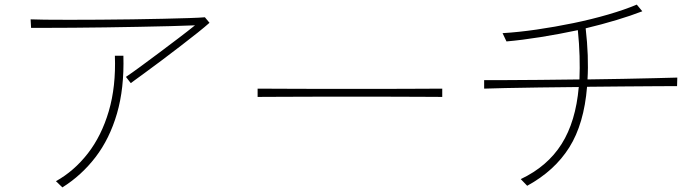

<svg xmlns="http://www.w3.org/2000/svg" viewBox="-20 -783 3040 834"><path d="M890 -684Q871 -667 838.5 -641Q806 -615 765.5 -584Q725 -553 684 -522Q643 -491 607 -465Q571 -439 548 -422L527 -449Q551 -465 588.5 -492.5Q626 -520 669.5 -552.5Q713 -585 754.5 -616.5Q796 -648 827 -673Q784 -671 721 -669.5Q658 -668 584.5 -666.5Q511 -665 437 -664Q363 -663 297 -662.5Q231 -662 183 -662Q135 -662 115 -662L113 -699Q131 -698 175 -697.5Q219 -697 280.5 -697Q342 -697 413 -697.5Q484 -698 555 -699Q626 -700 690 -701.5Q754 -703 801 -704.5Q848 -706 870 -708ZM516 -541Q520 -399 488 -289.5Q456 -180 395 -100.5Q334 -21 251 31L223 4Q302 -40 361.5 -116.5Q421 -193 452.5 -300Q484 -407 479 -541Z M1901 -362Q1866 -362 1804.5 -362.5Q1743 -363 1667 -363Q1591 -363 1509 -363Q1427 -363 1348.5 -363Q1270 -363 1205 -362.5Q1140 -362 1099 -362V-398Q1141 -398 1206 -397.5Q1271 -397 1349 -397Q1427 -397 1508.5 -397Q1590 -397 1666.5 -397Q1743 -397 1804 -397.5Q1865 -398 1901 -398Z M2922 -446 2921 -409Q2886 -409 2824.5 -408.5Q2763 -408 2687 -407.5Q2611 -407 2530 -406Q2517 -245 2453 -143Q2389 -41 2270 24L2242 -5Q2358 -60 2419.5 -157.5Q2481 -255 2494 -405Q2405 -404 2321.5 -403Q2238 -402 2175 -400.5Q2112 -399 2083 -398V-435Q2112 -435 2175.5 -435Q2239 -435 2323 -436Q2407 -437 2497 -438Q2499 -486 2497.5 -539.5Q2496 -593 2490 -652Q2410 -635 2329 -622Q2248 -609 2180 -603L2163 -639Q2231 -643 2310.5 -654.5Q2390 -666 2470 -682.5Q2550 -699 2622 -720Q2694 -741 2746 -763L2770 -734Q2721 -715 2658 -696Q2595 -677 2524 -660Q2531 -599 2533 -543.5Q2535 -488 2532 -438Q2613 -439 2688.5 -440.5Q2764 -442 2825 -443.5Q2886 -445 2922 -446Z"/></svg>

Font: Zen Kaku Gothic Antique Light
Style: Regular
Weight: 300
Designer: Yoshimichi Ohira
Foundry: Positype
Version: Version 1.001